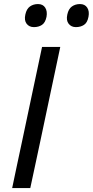

<svg xmlns="http://www.w3.org/2000/svg" viewBox="-20 -950 469 970"><path d="M41.5 0Q54 -59.5 65.5 -114.2Q77 -169 91.5 -236L141.5 -472.5Q156 -541 168 -597.2Q180 -653.5 192.5 -713H284.5Q272 -653.5 260 -597.2Q248 -541 233.5 -472.5L183.5 -236Q169 -169 157.5 -114.2Q146 -59.5 133 0ZM363.5 -813Q340 -813 326.8 -830Q313.5 -847 320 -876.5Q326 -905 343.2 -917.2Q360.5 -929.5 384 -929.5Q409 -929.5 420.8 -911.2Q432.5 -893 427 -865Q421.5 -835.5 404.2 -824.2Q387 -813 363.5 -813ZM151.5 -813Q127.5 -813 114.5 -830Q101.5 -847 108 -876.5Q114 -905 131.2 -917.2Q148.5 -929.5 172 -929.5Q197 -929.5 208.5 -911.2Q220 -893 215 -865Q209 -835.5 192 -824.2Q175 -813 151.5 -813Z"/></svg>

Font: Commissioner
Style: Italic
Weight: 400
Italic angle: -12°
Designer: Kostas Bartsokas
Foundry: Kostas Bartsokas
Version: Version 1.000; ttfautohint (v1.8.3)